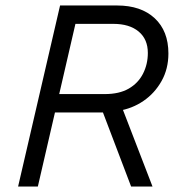

<svg xmlns="http://www.w3.org/2000/svg" viewBox="-20 -680 660 700"><path d="M46 0 199 -660H407Q494 -660 544 -613.5Q594 -567 594 -485Q594 -429 569 -384.5Q544 -340 503 -312Q462 -284 412 -276L368 -270H166L181 -337H362Q415 -337 449.5 -357Q484 -377 501.5 -411.5Q519 -446 519 -487Q519 -537 485.5 -565Q452 -593 393 -593H255L118 0ZM458 0 350 -284 423 -293 536 0Z"/></svg>

Font: Kantumruy Pro
Style: Italic
Weight: 400
Italic angle: -13°
Designer: Sovichet Tep
Foundry: Sovichet Tep
Version: Version 1.002